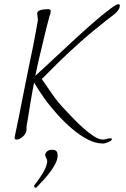

<svg xmlns="http://www.w3.org/2000/svg" viewBox="-20 -650 604 923"><path d="M475 40Q440 40 402 20.5Q364 1 326 -31.5Q288 -64 253.5 -102.5Q219 -141 191 -180.5Q163 -220 144 -253Q141 -240 136 -212Q131 -184 125.5 -151Q120 -118 115.5 -89Q111 -60 108 -45Q107 -38 107.5 -31.5Q108 -25 106 -18Q104 -6 89 7.5Q74 21 60 21Q50 21 50 12Q50 9 55.5 -15Q61 -39 65 -61Q66 -64 71 -89.5Q76 -115 83.5 -153.5Q91 -192 99.5 -234Q108 -276 115.5 -313.5Q123 -351 128 -374.5Q133 -398 133 -398Q141 -435 147.5 -472Q154 -509 161 -546Q162 -549 162 -554Q162 -562 160.5 -569.5Q159 -577 159 -586Q159 -595 169.5 -599.5Q180 -604 193 -605Q206 -606 212 -606Q216 -606 220 -603.5Q224 -601 224 -598Q224 -587 218 -572Q214 -559 207 -531Q200 -503 192 -470Q179 -416 168.5 -371.5Q158 -327 150 -286Q164 -298 195 -327Q226 -356 268 -395Q310 -434 354.5 -475Q399 -516 440 -551Q481 -586 510.5 -608Q540 -630 550 -630Q556 -630 556 -623Q556 -610 545.5 -597.5Q535 -585 525 -578Q517 -572 490 -551Q463 -530 429 -502Q395 -474 364 -446Q308 -396 260.5 -349.5Q213 -303 181 -270Q206 -233 233.5 -194Q261 -155 295 -120Q307 -107 329.5 -83.5Q352 -60 378.5 -36Q405 -12 430.5 4.5Q456 21 475 21Q483 21 491.5 18Q500 15 509 15Q511 15 514.5 15.5Q518 16 518 18Q518 24 509 29Q500 34 490 37Q480 40 475 40ZM152 253Q147 253 145.5 249Q144 245 144 242Q152 231 158.5 222.5Q165 214 173 202Q187 183 197 161Q207 139 207 124Q206 116 202 109Q198 102 197 95Q197 87 205.5 78.5Q214 70 229 70Q246 70 251.5 77Q257 84 257 98Q257 117 245 139.5Q233 162 216 183.5Q199 205 184 221Q180 224 171 234.5Q162 245 153 253Z"/></svg>

Font: Moon Dance
Style: Regular
Weight: 400
Designer: Robert E. Leuschke
Foundry: Robert E. Leuschke
Version: Version 1.010; ttfautohint (v1.8.3)